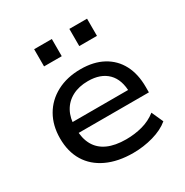

<svg xmlns="http://www.w3.org/2000/svg" viewBox="-165 -843 952 987"><g transform="rotate(-30 311.0 -349.5)"><path d="M346 9Q257 9 191.5 -21.5Q126 -52 91.5 -108.5Q57 -165 57 -244Q57 -320 90 -377.5Q123 -435 184 -467.5Q245 -500 326 -500Q403 -500 458 -470Q513 -440 542 -385Q571 -330 571 -253V-221H132V-285H505L485 -268Q485 -346 444 -387Q403 -428 328 -428Q274 -428 234.5 -407Q195 -386 174 -347.5Q153 -309 153 -256V-247Q153 -189 175 -149.5Q197 -110 241 -90Q285 -70 350 -70Q401 -70 447 -82.5Q493 -95 530 -124L561 -55Q524 -24 466 -7.5Q408 9 346 9ZM380 -606V-708H485V-606ZM171 -606V-708H276V-606Z"/></g></svg>

Font: Nunito Sans 10pt SemiExpanded Medium
Style: Regular
Weight: 500
Width: 6
Designer: Vernon Adams
Foundry: Vernon Adams
Version: Version 3.101;gftools[0.9.27]